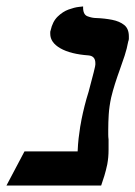

<svg xmlns="http://www.w3.org/2000/svg" viewBox="-25 -576 420 596"><path d="M320 -273Q314 -245 312.5 -220.5Q311 -196 311 -174Q311 -166 311 -158.5Q311 -151 312 -143V-112Q312 -99 311 -88Q310 -77 308 -66Q304 -47 299 -30.5Q294 -14 289 0H-5L51 -106H216Q217 -129 219 -146.5Q221 -164 224 -183Q225 -188 226 -193.5Q227 -199 228 -205Q232 -225 237.5 -247Q243 -269 250 -291Q255 -311 260.5 -331Q266 -351 270 -369Q271 -373 271 -375.5Q271 -378 271 -380Q271 -402 250 -404Q194 -408 162.5 -426Q131 -444 131 -471Q131 -473 131 -476Q131 -479 132 -481Q138 -509 154 -524.5Q170 -540 188 -546.5Q206 -553 219.5 -554.5Q233 -556 233 -556Q232 -531 246.5 -525.5Q261 -520 274 -520Q300 -519 323 -514.5Q346 -510 360.5 -498.5Q375 -487 375 -463Q375 -459 375 -455.5Q375 -452 373 -447Q369 -425 362 -403.5Q355 -382 347 -360Q339 -338 332 -316Q325 -294 320 -273Z"/></svg>

Font: Libertinus Serif SemiBold
Style: Italic
Weight: 600
Italic angle: -11.5°
Designer: Philipp H. Poll, Khaled Hosny
Foundry: Caleb Maclennan
Version: Version 7.051;RELEASE